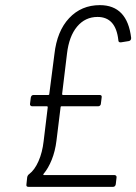

<svg xmlns="http://www.w3.org/2000/svg" viewBox="-20 -728 531 748"><path d="M151 -46H426Q430 -46 432.5 -43Q435 -40 434 -36L431 -10Q429 0 420 0H91Q81 0 83 -10L86 -38Q88 -46 94 -50Q115 -66 130 -100Q145 -134 150 -178L166 -310Q166 -314 163 -314H105Q101 -314 98.5 -317Q96 -320 97 -324L100 -348Q102 -358 111 -358H168Q172 -358 172 -362L192 -517Q202 -607 249.5 -657.5Q297 -708 369 -708Q476 -708 491 -580Q491 -570 482 -568L451 -563H449Q441 -563 441 -572Q431 -662 360 -662Q312 -662 280.5 -624.5Q249 -587 241 -519L222 -362Q222 -358 225 -358H368Q378 -358 376 -348L373 -324Q373 -320 370 -317Q367 -314 363 -314H220Q216 -314 216 -310L200 -180Q195 -139 181.5 -105.5Q168 -72 150 -51Q147 -46 151 -46Z"/></svg>

Font: Barlow Condensed Light
Style: Italic
Weight: 300
Width: 3
Italic angle: -7°
Designer: Jeremy Tribby
Foundry: Tribby Type
Version: Version 1.408